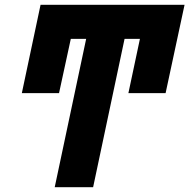

<svg xmlns="http://www.w3.org/2000/svg" viewBox="-20 -780 789 800"><path d="M208 0H368L499 -618H563L515 -392H670L749 -760H149L71 -392H226L275 -618H339Z"/></svg>

Font: Noto Sans ExtraCondensed Black
Style: Italic
Weight: 900
Width: 2
Italic angle: -12°
Designer: Monotype Design Team
Foundry: Monotype Imaging Inc.
Version: Version 2.013